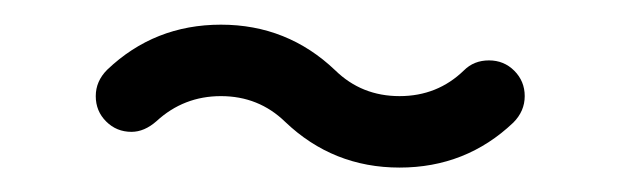

<svg xmlns="http://www.w3.org/2000/svg" viewBox="-20 -285 511 158"><path d="M255.9 -227.1Q277.6 -205.9 308.8 -205.9Q340 -205.9 361.8 -227.1Q370 -235.3 382.4 -235.3Q394.7 -235.3 403.2 -226.8Q411.8 -218.2 411.8 -205.9Q411.8 -193.5 402.4 -184.1Q363.5 -147.1 308.8 -147.1Q254.1 -147.1 214.7 -184.7Q192.9 -205.9 161.8 -205.9Q131.2 -205.9 108.8 -185.3Q98.8 -176.5 88.2 -176.5Q75.9 -176.5 67.4 -185Q58.8 -193.5 58.8 -205.9Q58.8 -218.2 68.2 -227.6Q107.1 -264.7 161.8 -264.7Q216.5 -264.7 255.9 -227.1Z"/></svg>

Font: OpenGost Type B TT
Style: Regular
Weight: 400
Version: Version 0.3